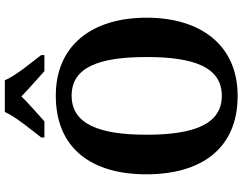

<svg xmlns="http://www.w3.org/2000/svg" viewBox="-122 -848 981 776"><g transform="rotate(-90 368.0 -460.5)"><path d="M200 -784V-771H265C291 -795 338 -835 366 -864C394 -836 443 -794 468 -771H533V-784C504 -822 450 -886 431 -931H303C283 -886 229 -822 200 -784ZM368 10C571 10 684 -137 684 -358C684 -580 571 -725 369 -725C155 -725 51 -580 51 -359C51 -137 155 10 368 10ZM368 -54C254 -54 211 -166 211 -358C211 -550 254 -661 369 -661C484 -661 525 -550 525 -358C525 -166 484 -54 368 -54Z"/></g></svg>

Font: Noto Serif Myanmar SemiCondensed
Style: Bold
Weight: 700
Width: 4
Designer: Ben Mitchell and the Monotype Design Team
Foundry: Monotype Imaging Inc.
Version: Version 2.106